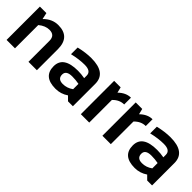

<svg xmlns="http://www.w3.org/2000/svg" viewBox="136 -1301 2089 2089"><g transform="rotate(45 1180.5 -256.5)"><path d="M61 0V-512.7H161.1L177.2 -437.5Q251 -512.7 345.2 -512.7Q527.3 -512.7 527.3 -323.2V0H397.9V-323.2Q397.9 -408.2 313.5 -408.2Q250.5 -408.2 190.4 -357.9V0Z M625 -159.7Q625 -312.5 847.7 -312.5Q899.9 -312.5 952.1 -302.7V-341.3Q952.1 -410.2 853 -410.2Q769 -410.2 666.5 -385.7V-488.3Q769 -512.7 853 -512.7Q1081.5 -512.7 1081.5 -343.8V0H1006.3L960.4 -45.9Q893.6 0 813 0Q625 0 625 -159.7ZM847.7 -224.6Q754.4 -224.6 754.4 -161.1Q754.4 -92.8 832.5 -92.8Q897 -92.8 952.1 -132.8V-214.8Q903.3 -224.6 847.7 -224.6Z M1203.6 0V-512.7H1303.7L1319.8 -447.3Q1387.2 -512.7 1462.4 -512.7V-408.2Q1390.1 -408.2 1333 -348.1V0Z M1535.6 0V-512.7H1635.7L1651.9 -447.3Q1719.2 -512.7 1794.4 -512.7V-408.2Q1722.2 -408.2 1665 -348.1V0Z M1843.3 -159.7Q1843.3 -312.5 2065.9 -312.5Q2118.2 -312.5 2170.4 -302.7V-341.3Q2170.4 -410.2 2071.3 -410.2Q1987.3 -410.2 1884.8 -385.7V-488.3Q1987.3 -512.7 2071.3 -512.7Q2299.8 -512.7 2299.8 -343.8V0H2224.6L2178.7 -45.9Q2111.8 0 2031.2 0Q1843.3 0 1843.3 -159.7ZM2065.9 -224.6Q1972.7 -224.6 1972.7 -161.1Q1972.7 -92.8 2050.8 -92.8Q2115.2 -92.8 2170.4 -132.8V-214.8Q2121.6 -224.6 2065.9 -224.6Z"/></g></svg>

Font: SansationBold
Style: Bold
Weight: 700
Designer: Bernd Montag
Version: Version 1.301